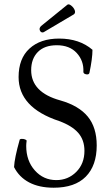

<svg xmlns="http://www.w3.org/2000/svg" viewBox="-20 -854 516 887"><path d="M176.8 -704.1Q167.5 -704.1 163.8 -714.4Q160.2 -724.6 169.9 -733.9L291 -832Q297.4 -837.4 309.1 -828.1Q320.8 -818.8 325.2 -806.9Q329.6 -794.9 321.8 -788.1L188 -709Q181.6 -704.1 176.8 -704.1ZM228 13.2Q161.1 13.2 114.7 -11.2Q68.4 -35.6 44.9 -82Q46.9 -123.5 70.8 -208Q71.3 -211.9 79.6 -212.4Q87.9 -212.9 95.7 -210Q103.5 -207 103 -203.1Q101.1 -189.5 101.1 -180.2Q101.1 -111.3 140.9 -66.7Q180.7 -22 240.2 -22Q294.4 -22 332.3 -59.8Q370.1 -97.7 370.1 -157.2Q370.1 -207.5 341.1 -240.5Q312 -273.4 252.9 -294.9Q65.9 -356.9 65.9 -498Q65.9 -583.5 116.2 -629.6Q166.5 -675.8 252.9 -675.8Q347.2 -675.8 407.2 -624Q407.2 -584 393.1 -517.1Q390.6 -508.3 377.9 -510.7Q365.2 -513.2 365.2 -522Q367.7 -572.8 334.7 -608.9Q301.8 -645 242.2 -645Q185.5 -645 154.8 -613.8Q124 -582.5 124 -529.8Q124 -427.2 258.8 -390.1Q344.2 -365.7 385.5 -315.4Q426.8 -265.1 426.8 -182.1Q426.8 -88.9 376.2 -37.8Q325.7 13.2 228 13.2Z"/></svg>

Font: Junicode SmCond Light
Style: Regular
Weight: 300
Width: 4
Designer: Peter S. Baker
Version: Version 2.206